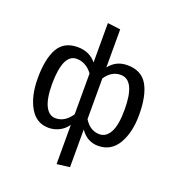

<svg xmlns="http://www.w3.org/2000/svg" viewBox="-166 -884 1138 1232"><g transform="rotate(20 403.0 -268.5)"><path d="M359 213V-55Q336 -22 302 -5Q268 12 230 12Q146 12 101.5 -65.5Q57 -143 57 -264Q57 -395 97 -467Q137 -539 231 -539Q312 -539 359 -481V-750L447 -739V-479Q493 -539 570 -539Q666 -539 707.5 -468Q749 -397 749 -264Q749 -144 703 -66Q657 12 568 12Q493 12 447 -55V202ZM251 -61Q315 -61 359 -127V-406Q314 -466 250 -466Q158 -466 156 -264Q156 -160 181.5 -110.5Q207 -61 251 -61ZM551 -61Q597 -61 623.5 -110.5Q650 -160 650 -264Q650 -466 551 -466Q488 -466 447 -404V-126Q487 -61 551 -61Z"/></g></svg>

Font: Trujillo
Style: Regular
Weight: 400
Designer: Fira Sans original fonts by bBox Type GmbH, Carrois Corporate GbR, & Edenspiekermann AG / Changes by Cristiano Sobral
Foundry: Fira Sans original fonts by bBox Type GmbH, Carrois Corporate GbR, & Edenspiekermann AG / Changes by Cristiano Sobral
Version: Version 4.301;October 17, 2021;FontCreator 14.0.0.2814 64-bi